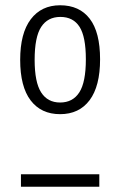

<svg xmlns="http://www.w3.org/2000/svg" viewBox="-20 -705 454 725"><path d="M207 -685.1Q279.8 -685.1 318.8 -634.3Q357.9 -583.5 357.9 -481Q357.9 -379.4 318.4 -326.7Q278.8 -273.9 207 -273.9Q135.3 -273.9 95.7 -325.9Q56.2 -377.9 56.2 -479Q56.2 -579.6 96.2 -632.3Q136.2 -685.1 207 -685.1ZM208 -641.1Q160.2 -641.1 135.5 -603.3Q110.8 -565.4 110.8 -479Q110.8 -394.5 135.3 -356.2Q159.7 -317.9 207 -317.9Q254.9 -317.9 279.5 -356.2Q304.2 -394.5 304.2 -481Q304.2 -566.4 280.3 -603.8Q256.3 -641.1 208 -641.1ZM59.1 0V-46.9H355V0Z"/></svg>

Font: Fira Sans Compressed Light
Style: Regular
Weight: 300
Width: 1
Designer: Carrois Corporate & Edenspiekermann AG
Foundry: Carrois Corporate GbR & Edenspiekermann AG
Version: Version 4.203;PS 004.203;hotconv 1.0.88;makeotf.lib2.5.64775